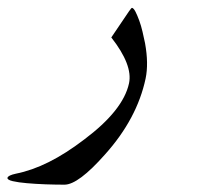

<svg xmlns="http://www.w3.org/2000/svg" viewBox="-212 -248 554 503"><path d="M169.4 -42Q147 63 63.5 156.2Q-6.8 235.8 -43 235.8Q-65.9 235.8 -92.5 234.9Q-119.1 233.9 -141.6 231.9Q-164.1 230 -178.7 226.6Q-193.4 223.1 -192.4 217.8Q-190.9 211.4 -170.4 207Q-128.4 198.7 -84 176.5Q-39.6 154.3 8.3 117.7Q110.8 41 126 -29.8Q136.2 -77.6 79.6 -149.9L125.5 -217.8Q131.8 -227.1 133.8 -227.5Q138.2 -226.6 143.1 -217Q147.9 -207.5 152.8 -194.1Q157.7 -180.7 161.4 -164.8Q165 -148.9 168 -134.8Q177.7 -81.1 169.4 -42Z"/></svg>

Font: XB Kayhan
Style: Italic
Weight: 400
Italic angle: -12°
Designer: Behnam
Foundry: Irmug
Version: Version 7.300 2009